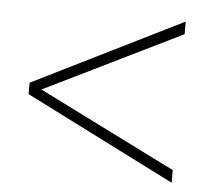

<svg xmlns="http://www.w3.org/2000/svg" viewBox="-42 -545 678 591"><g transform="rotate(5 297.0 -249.0)"><path d="M508.8 0 46.4 -233.4V-268.6L508.8 -498V-459L84.5 -251L508.8 -39.1Z"/></g></svg>

Font: Kumbh Sans ExtraLight
Style: Regular
Weight: 250
Version: Version 1.005